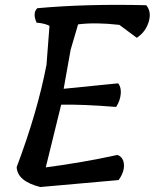

<svg xmlns="http://www.w3.org/2000/svg" viewBox="-20 -752 622 772"><path d="M236 -395Q241 -396 455 -417Q468 -401 465.5 -374Q463 -347 447 -322Q310 -333 226 -331L164 -79Q310 -98 452 -129Q470 -123 476 -104Q486 -69 457 -28L142 0Q50 -23 47 -80Q131 -303 167 -492L179 -648Q161 -658 127 -661Q110 -700 130 -719Q329 -737 568 -731Q590 -705 578 -664.5Q566 -624 530 -600L460 -652Q364 -663 294 -654L264 -552Z"/></svg>

Font: Tillana Medium
Style: Regular
Weight: 500
Designer: Lipi Raval (Devanagari, Latin), Jonny Pinhorn (Latin)
Foundry: Indian Type Foundry
Version: Version 2.003;PS 1.0;hotconv 1.0.79;makeotf.lib2.5.61930; tt